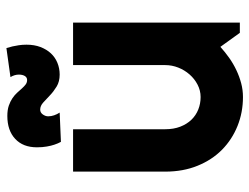

<svg xmlns="http://www.w3.org/2000/svg" viewBox="-110 -662 782 602"><g transform="rotate(-90 281.0 -361.0)"><path d="M435.1 -61Q418.9 -46.4 400.6 -33.4Q382.3 -20.5 362.3 -11Q342.3 -1.5 321 4.2Q299.8 9.8 277.8 9.8Q229.5 9.8 187 -7.3Q144.5 -24.4 112.5 -55.9Q80.6 -87.4 62.3 -132.6Q43.9 -177.7 43.9 -233.9V-522.9H176.8V-233.9Q176.8 -207.5 184.8 -186.8Q192.9 -166 206.5 -151.9Q220.2 -137.7 238.5 -130.4Q256.8 -123 277.8 -123Q298.3 -123 316.7 -132.6Q335 -142.1 348.6 -157.7Q362.3 -173.3 370.1 -193.1Q377.9 -212.9 377.9 -233.9V-522.9H511.2V0H479ZM431.2 -731.9Q434.1 -723.1 436.5 -712.9Q438.5 -704.1 440.2 -692.9Q441.9 -681.6 441.9 -668.9Q441.9 -644.5 434.6 -625.2Q427.2 -606 414.8 -592.5Q402.3 -579.1 385 -572Q367.7 -564.9 348.1 -564.9Q326.2 -564.9 310.5 -574.5Q294.9 -584 283 -595.5Q271 -606.9 260.5 -616.5Q250 -626 238.3 -626Q229 -626 223.1 -617.7Q217.3 -609.4 217.3 -601.1Q217.3 -591.3 220.5 -582.3Q223.6 -573.2 229 -564.9L137.2 -561Q132.3 -569.8 128.4 -581.5Q125 -591.3 122.6 -605.2Q120.1 -619.1 120.1 -636.2Q120.1 -679.7 146.5 -704.3Q172.9 -729 218.3 -729Q237.3 -729 250.7 -724.4Q264.2 -719.7 274.2 -712.9Q284.2 -706.1 291.5 -698Q298.8 -689.9 304.9 -683.1Q311 -676.3 317.1 -671.6Q323.2 -667 331.1 -667Q339.4 -667 343.8 -674.3Q348.1 -681.6 348.1 -692.9Q348.1 -706.1 340.3 -719.2Z"/></g></svg>

Font: Righteous
Style: Regular
Weight: 400
Version: Version 1.000